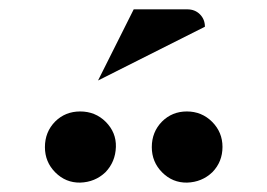

<svg xmlns="http://www.w3.org/2000/svg" viewBox="-20 -923 578 415"><path d="M77.1 -605Q77.1 -637.7 99.1 -660.2Q121.1 -682.1 153.3 -682.1Q186 -682.1 208.5 -659.7Q231.4 -636.7 230.5 -605.5Q229.5 -573.2 208 -550.8Q185.5 -529.3 153.3 -528.3Q122.1 -527.8 99.6 -550.3Q77.1 -572.8 77.1 -605ZM191.9 -749 269 -902.8H384.8Q401.4 -902.8 412.1 -892.1Q422.9 -881.3 422.9 -865.2ZM308.1 -605Q308.1 -637.7 330.1 -660.2Q352.1 -682.1 383.8 -682.1Q416 -682.1 438.5 -659.7Q460.9 -637.2 460.9 -605.5Q460.9 -573.2 439 -550.8Q416.5 -529.3 384.3 -528.3Q353 -527.8 330.6 -550.3Q308.1 -572.8 308.1 -605Z"/></svg>

Font: Hjet
Style: Regular
Weight: 400
Designer: T. Christopher White
Version: Version 1.2